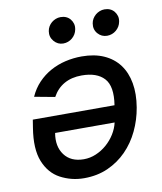

<svg xmlns="http://www.w3.org/2000/svg" viewBox="-85 -824 759 899"><g transform="rotate(-10 294.5 -374.0)"><path d="M46.9 -267 52.9 -304.7H441.4Q455.3 -393.1 420.5 -431.1Q386 -468.8 313.6 -468.8Q266 -468.8 231 -449.2Q196 -429.7 174.7 -391L77.4 -409.1Q94.1 -446.7 120.6 -474.4Q147 -502.1 180.2 -520.4Q213.4 -538.7 251.4 -547.6Q289.4 -556.5 329.2 -556.5Q389.6 -556.5 434.3 -536.6Q479 -516.7 506.6 -479.9Q534.1 -443.2 543.3 -391.5Q552.6 -339.8 541.9 -276.3Q532.3 -219.1 507.8 -167.6Q483.3 -116.1 445.1 -77.2Q407 -38.4 356.2 -15.6Q305.4 7.1 242.9 7.1Q211.6 7.1 183.8 0Q155.9 -7.1 130.3 -20.6Q79.2 -47.9 55 -108.3Q30.9 -168.7 46.9 -267ZM164.4 -121.8Q195 -80.6 256.7 -80.6Q286.6 -80.6 314.6 -92.5Q342.7 -104.4 365.8 -124.5Q388.8 -144.5 405.2 -170.6Q421.5 -196.7 427.9 -225.1H144.9Q134.2 -162.6 164.4 -121.8ZM407.3 -699.6Q409.1 -711.3 415.1 -721.4Q421.2 -731.5 430 -739Q438.9 -746.4 449.9 -750.7Q460.9 -755 472.7 -755Q501.8 -755 518.5 -735.1Q526.6 -725.1 530 -713.1Q533.4 -701 530.5 -686.1Q528.4 -674.4 522.4 -664.2Q516.3 -654.1 507.5 -646.7Q498.6 -639.2 487.6 -635.1Q476.6 -631 464.5 -631Q437.9 -631 420.1 -651.3Q402.7 -671.5 407.3 -699.6ZM198.5 -699.6Q200.3 -711.3 206.1 -721.4Q212 -731.5 220.9 -739Q229.8 -746.4 240.8 -750.7Q251.8 -755 263.8 -755Q293 -755 309.7 -735.1Q317.8 -725.1 321.2 -713.1Q324.6 -701 321.7 -686.1Q319.6 -674.4 313.6 -664.2Q307.5 -654.1 298.7 -646.7Q289.8 -639.2 278.8 -635.1Q267.8 -631 255.7 -631Q229.4 -631 211.6 -652Q194.2 -672.6 198.5 -699.6Z"/></g></svg>

Font: Inter P Medium
Style: Italic
Weight: 500
Italic angle: 9.39999°
Designer: Rasmus Andersson
Foundry: rsms
Version: Version 3.018;git-588b23468